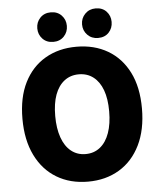

<svg xmlns="http://www.w3.org/2000/svg" viewBox="-58 -895 803 957"><g transform="rotate(-5 344.0 -416.5)"><path d="M344 12Q255 12 187.5 -28.5Q120 -69 82.5 -145.5Q45 -222 45 -328Q45 -435 82.5 -509.5Q120 -584 187.5 -623.5Q255 -663 344 -663Q433 -663 500.5 -623.5Q568 -584 605.5 -509.5Q643 -435 643 -328Q643 -222 605.5 -145.5Q568 -69 500.5 -28.5Q433 12 344 12ZM344 -126Q386 -126 416.5 -150.5Q447 -175 463 -220.5Q479 -266 479 -328Q479 -391 463 -434.5Q447 -478 416.5 -501.5Q386 -525 344 -525Q302 -525 271.5 -501.5Q241 -478 225 -434.5Q209 -391 209 -328Q209 -266 225 -220.5Q241 -175 271.5 -150.5Q302 -126 344 -126ZM232 -697Q199 -697 178.5 -718.5Q158 -740 158 -771Q158 -802 178.5 -823.5Q199 -845 232 -845Q265 -845 285.5 -823.5Q306 -802 306 -771Q306 -740 285.5 -718.5Q265 -697 232 -697ZM456 -697Q424 -697 403 -718.5Q382 -740 382 -771Q382 -802 403 -823.5Q424 -845 456 -845Q490 -845 510 -823.5Q530 -802 530 -771Q530 -740 510 -718.5Q490 -697 456 -697Z"/></g></svg>

Font: Source Sans 3 ExtraBold
Style: Regular
Weight: 800
Designer: Paul D. Hunt
Foundry: Adobe
Version: Version 3.052;hotconv 1.1.0;makeotfexe 2.6.0